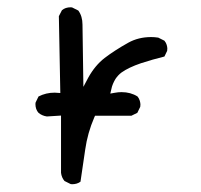

<svg xmlns="http://www.w3.org/2000/svg" viewBox="-20 -501 540 516"><path d="M173.8 -5.9Q187 -5.9 196.3 -12.7L209 -99.1Q215.3 -143.6 233.4 -185.5L235.4 -189.9H333L349.1 -197.8L356.9 -213.9Q357.4 -215.8 357.4 -220Q357.4 -224.1 355.7 -230.2Q354 -236.3 349.6 -241.7Q331.1 -253.4 306.6 -253.4Q297.4 -253.4 287.6 -251.5L276.4 -249.5Q279.8 -264.6 281 -268.6Q282.2 -272.5 283.7 -275.9Q285.2 -279.3 286.9 -282.7Q288.6 -286.1 290.5 -289.1Q297.4 -299.3 306.6 -306.2Q325.7 -319.8 358.9 -331.1Q390.1 -341.3 421.9 -349.1L429.2 -364.3Q429.7 -366.2 429.7 -370.4Q429.7 -374.5 428 -380.4Q426.3 -386.2 421.9 -391.6L405.3 -399.9Q395.5 -401.4 386.2 -401.4Q352.1 -401.4 324.7 -386.2Q288.1 -365.7 261.2 -345.2Q235.4 -325.2 217.3 -292.5L204.1 -267.6L201.7 -434.6Q201.7 -457.5 190.4 -472.7L173.8 -481Q171.9 -481.4 169.9 -481.4Q155.8 -481.4 146.5 -473.6L138.2 -457.5L142.1 -251Q130.9 -252 127 -252Q103.5 -252 83.5 -241.7L75.7 -225.6Q75.2 -223.6 75.2 -221.7Q75.2 -207 83.5 -197.8Q92.8 -189.9 106 -188L144 -190.4V-36.6Q145.5 -23.9 153.3 -14.6L169.9 -6.3Q171.9 -5.9 173.8 -5.9Z"/></svg>

Font: Bakudai
Style: ExtraLight
Weight: 200
Version: Version 1.48